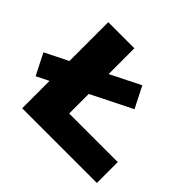

<svg xmlns="http://www.w3.org/2000/svg" viewBox="-212 -908 1112 1112"><g transform="rotate(45 343.5 -352.5)"><path d="M92 0V-705H306V-171H704V0ZM16 -186 -50 -316 490 -586 556 -456Z"/></g></svg>

Font: Nunito Sans 10pt Expanded Black
Style: Regular
Weight: 900
Width: 7
Designer: Vernon Adams
Foundry: Vernon Adams
Version: Version 3.101;gftools[0.9.27]